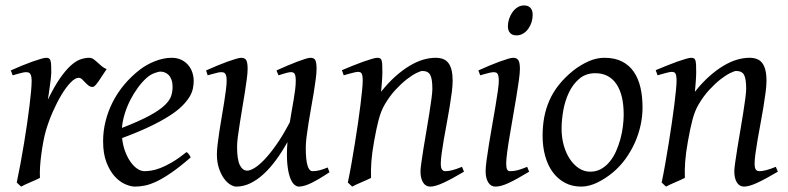

<svg xmlns="http://www.w3.org/2000/svg" viewBox="-20 -671 2919 711"><path d="M375 -415Q369.1 -407.2 362.1 -396Q355 -384.8 347.9 -374.3Q340.8 -363.8 334.5 -356.4Q328.1 -349.1 323.2 -349.1Q314 -349.1 307.4 -354.5Q300.8 -359.9 295.2 -366Q289.6 -372.1 283.9 -377.4Q278.3 -382.8 271 -382.8Q258.3 -382.8 241.5 -365.5Q224.6 -348.1 207.8 -320.1Q190.9 -292 175.5 -257.1Q160.2 -222.2 149.9 -187Q144.5 -168.5 140.4 -146.2Q136.2 -124 133.1 -100.6Q129.9 -77.1 128.4 -54.4Q127 -31.7 127.9 -12.2Q121.6 -8.8 112.1 -4.6Q102.5 -0.5 92.5 3.9Q82.5 8.3 73.2 12.5Q64 16.6 58.1 20L42 4.9Q49.3 -29.8 56.2 -66.9Q63 -104 69.1 -140.9Q75.2 -177.7 80.3 -212.9Q85.4 -248 89.1 -278.3Q92.8 -308.6 95 -332.5Q97.2 -356.4 97.2 -371.1Q97.2 -382.3 95.5 -388.9Q93.8 -395.5 91.1 -398.7Q88.4 -401.9 84.7 -402.8Q81.1 -403.8 77.1 -403.8Q72.3 -403.8 64 -402.1Q55.7 -400.4 47.4 -397.9Q37.6 -395.5 26.9 -392.1L20 -410.2Q40.5 -419.4 61.3 -428Q82 -436.5 100.1 -442.9Q118.2 -449.2 131.6 -453.1Q145 -457 150.9 -457Q157.7 -457 161.6 -454.6Q165.5 -452.1 167.2 -446Q168.9 -439.9 169.4 -429Q169.9 -418 169.9 -400.9Q169.9 -395.5 168.5 -382.8Q167 -370.1 165 -355.2Q163.1 -340.3 160.9 -325.7Q158.7 -311 157.2 -301.8Q180.7 -350.1 201.7 -380.4Q222.7 -410.6 241.5 -427.7Q260.3 -444.8 277.3 -450.9Q294.4 -457 310.1 -457Q318.8 -457 325.9 -452.1Q333 -447.3 340.3 -440.4Q347.7 -433.6 356 -426.5Q364.3 -419.4 375 -415Z M522 -381.8Q505.9 -367.2 490.5 -346.2Q475.1 -325.2 462.6 -300.8Q450.2 -276.4 441.9 -249.8Q433.6 -223.1 431.6 -197.3Q495.6 -222.2 533 -242.4Q570.3 -262.7 589.4 -280.8Q608.4 -298.8 613.8 -315.4Q619.1 -332 619.1 -349.1Q619.1 -364.3 615.2 -375.2Q611.3 -386.2 605 -392.8Q598.6 -399.4 590.6 -402.6Q582.5 -405.8 574.2 -405.8Q566.4 -405.8 551.3 -400.1Q536.1 -394.5 522 -381.8ZM697.3 -371.1Q697.3 -357.4 694.1 -342.3Q690.9 -327.1 680.9 -311Q670.9 -294.9 653.1 -277.3Q635.3 -259.8 605.7 -241Q576.2 -222.2 533.7 -201.9Q491.2 -181.6 432.1 -159.7Q435.1 -132.3 443.6 -109.9Q452.1 -87.4 463.6 -71.3Q475.1 -55.2 488.5 -46.1Q502 -37.1 515.1 -37.1Q525.4 -37.1 540 -39.3Q554.7 -41.5 574 -48.8Q593.3 -56.2 617.4 -70.3Q641.6 -84.5 670.9 -107.9Q676.3 -105 680.4 -98.4Q684.6 -91.8 686 -87.9Q646 -53.2 615.2 -32Q584.5 -10.7 560.3 0.7Q536.1 12.2 516.8 16.1Q497.6 20 480 20Q463.9 20 443.4 11Q422.9 2 404.8 -17.8Q386.7 -37.6 374.3 -69.6Q361.8 -101.6 361.8 -147.9Q361.8 -186 371.1 -222.9Q380.4 -259.8 397.7 -293.7Q415 -327.6 440.4 -357.9Q465.8 -388.2 498 -413.1Q509.3 -421.9 523.4 -429.9Q537.6 -438 553 -444.1Q568.4 -450.2 584.2 -453.6Q600.1 -457 615.2 -457Q636.2 -457 651.6 -449.5Q667 -441.9 677.2 -429.7Q687.5 -417.5 692.4 -402.1Q697.3 -386.7 697.3 -371.1Z M1200.2 -33.2Q1160.6 -6.8 1133.1 6.6Q1105.5 20 1086.9 20Q1077.6 20 1068.6 11.5Q1059.6 2.9 1053 -16.6Q1046.4 -36.1 1043.7 -67.6Q1041 -99.1 1044.4 -145Q1024.4 -108.9 1002.2 -78.6Q980 -48.3 956.1 -26.4Q932.1 -4.4 906.7 7.8Q881.3 20 855 20Q845.2 20 832.8 12.5Q820.3 4.9 809.3 -10.3Q798.3 -25.4 790.8 -47.9Q783.2 -70.3 783.2 -100.1Q783.2 -114.7 785.9 -137.2Q788.6 -159.7 792.5 -185.5Q796.4 -211.4 801.3 -239.3Q806.2 -267.1 810.1 -292.5Q814 -317.9 816.7 -338.4Q819.3 -358.9 819.3 -371.1Q819.3 -382.3 817.9 -388.9Q816.4 -395.5 813.7 -398.7Q811 -401.9 807.4 -402.8Q803.7 -403.8 799.3 -403.8Q794.9 -403.8 786.6 -402.1Q778.3 -400.4 770 -397.9Q760.3 -395.5 749 -392.1L743.2 -410.2Q763.7 -419.4 784.4 -428Q805.2 -436.5 822.8 -442.9Q840.3 -449.2 853.8 -453.1Q867.2 -457 873 -457Q887.2 -457 892.1 -447.8Q897 -438.5 897 -416Q897 -401.9 894 -378.9Q891.1 -356 886.7 -328.6Q882.3 -301.3 877.4 -272Q872.6 -242.7 868.2 -215.3Q863.8 -188 860.8 -165Q857.9 -142.1 857.9 -127.9Q857.9 -81.1 867.9 -60.1Q877.9 -39.1 896 -39.1Q905.8 -39.1 921.9 -48.6Q938 -58.1 958.5 -79.3Q979 -100.6 1003.2 -134.8Q1027.3 -168.9 1053.2 -218.3Q1056.6 -239.3 1060.3 -260.5Q1064 -281.7 1067.4 -301.5Q1070.8 -321.3 1073 -339.1Q1075.2 -356.9 1075.2 -371.1Q1075.2 -382.3 1074 -388.9Q1072.8 -395.5 1070.3 -398.7Q1067.9 -401.9 1064.7 -402.8Q1061.5 -403.8 1057.1 -403.8Q1052.7 -403.8 1045.2 -402.1Q1037.6 -400.4 1029.8 -397.9Q1021 -395.5 1011.2 -392.1L1003.9 -410.2Q1024.4 -419.4 1044.4 -428Q1064.5 -436.5 1081.3 -442.9Q1098.1 -449.2 1110.8 -453.1Q1123.5 -457 1129.9 -457Q1143.6 -457 1147.9 -447.8Q1152.3 -438.5 1152.3 -416Q1152.3 -401.9 1149.4 -379.2Q1146.5 -356.4 1142.1 -329.3Q1137.7 -302.2 1132.3 -272.7Q1127 -243.2 1122.6 -215.6Q1118.2 -188 1115.2 -164.1Q1112.3 -140.1 1112.3 -124Q1112.3 -79.6 1118.7 -58.3Q1125 -37.1 1137.2 -37.1Q1149.9 -37.1 1162.8 -40.3Q1175.8 -43.5 1193.4 -50.8Z M1698.2 -35.2Q1653.8 -8.8 1622.8 5.6Q1591.8 20 1573.2 20Q1556.2 20 1546.6 4.6Q1537.1 -10.7 1537.1 -37.1Q1537.1 -45.9 1540.3 -68.6Q1543.5 -91.3 1548.3 -121.6Q1553.2 -151.9 1559.1 -186Q1564.9 -220.2 1569.8 -251Q1574.7 -281.7 1577.9 -306.2Q1581.1 -330.6 1581.1 -341.8Q1581.1 -378.9 1573.2 -393.6Q1565.4 -408.2 1543.9 -408.2Q1537.6 -408.2 1521.7 -400.4Q1505.9 -392.6 1485.8 -377Q1465.8 -361.3 1444.1 -337.9Q1422.4 -314.5 1404.3 -283.2Q1390.6 -259.8 1382.1 -227.1Q1373.5 -194.3 1365.2 -147Q1357.4 -103.5 1355.2 -72.3Q1353 -41 1354 -12.2Q1347.7 -8.8 1338.1 -4.6Q1328.6 -0.5 1318.6 3.9Q1308.6 8.3 1299.3 12.5Q1290 16.6 1284.2 20L1268.1 4.9Q1274.9 -27.3 1281.5 -64.9Q1288.1 -102.5 1294.2 -140.4Q1300.3 -178.2 1305.7 -215.1Q1311 -252 1314.9 -283Q1318.8 -314 1321 -337.4Q1323.2 -360.8 1323.2 -372.1Q1323.2 -383.3 1322 -389.9Q1320.8 -396.5 1318.6 -399.7Q1316.4 -402.8 1313 -403.8Q1309.6 -404.8 1305.2 -404.8Q1300.8 -404.8 1292.2 -402.8Q1283.7 -400.9 1274.9 -398.4Q1264.6 -395.5 1252.9 -392.1L1246.1 -411.1Q1266.6 -419.9 1287.4 -428.2Q1308.1 -436.5 1326.2 -442.9Q1344.2 -449.2 1357.7 -453.1Q1371.1 -457 1377 -457Q1383.8 -457 1387.7 -454.8Q1391.6 -452.6 1393.3 -446.8Q1395 -440.9 1395.5 -430.2Q1396 -419.4 1396 -401.9Q1396 -396.5 1395.5 -387.2Q1395 -377.9 1394.3 -367.4Q1393.6 -356.9 1392.6 -346.9Q1391.6 -336.9 1391.1 -331.1Q1417.5 -364.3 1444.3 -388.2Q1471.2 -412.1 1497.1 -427.5Q1522.9 -442.9 1547.1 -450Q1571.3 -457 1593.3 -457Q1608.4 -457 1620.4 -452.6Q1632.3 -448.2 1640.1 -438.2Q1647.9 -428.2 1652.1 -411.9Q1656.2 -395.5 1656.2 -372.1Q1656.2 -355 1653.1 -329.6Q1649.9 -304.2 1645 -274.7Q1640.1 -245.1 1634.3 -213.9Q1628.4 -182.6 1623.5 -154.3Q1618.7 -126 1615.5 -102.8Q1612.3 -79.6 1612.3 -65.9Q1612.3 -49.3 1616.7 -43.2Q1621.1 -37.1 1629.9 -37.1Q1641.1 -37.1 1655.8 -41Q1670.4 -44.9 1690.9 -53.2Z M1939.5 -35.2Q1916.5 -21.5 1898.2 -11.2Q1879.9 -1 1864.7 6.1Q1849.6 13.2 1837.4 16.6Q1825.2 20 1814.5 20Q1797.9 20 1788.1 4.6Q1778.3 -10.7 1778.3 -37.1Q1778.3 -51.8 1782 -78.9Q1785.6 -106 1791 -138.9Q1796.4 -171.9 1802.7 -207.8Q1809.1 -243.7 1814.5 -276.1Q1819.8 -308.6 1823.5 -333.7Q1827.1 -358.9 1827.1 -371.1Q1827.1 -382.3 1825.7 -388.9Q1824.2 -395.5 1821.8 -398.7Q1819.3 -401.9 1815.4 -402.8Q1811.5 -403.8 1807.1 -403.8Q1803.2 -403.8 1795.2 -402.1Q1787.1 -400.4 1778.8 -397.9Q1769.5 -395.5 1758.3 -392.1L1751.5 -410.2Q1772 -419.4 1792.2 -428Q1812.5 -436.5 1830.1 -442.9Q1847.7 -449.2 1860.8 -453.1Q1874 -457 1880.4 -457Q1894 -457 1899.7 -447.8Q1905.3 -438.5 1905.3 -416Q1905.3 -401.9 1901.6 -374.3Q1897.9 -346.7 1892.1 -312.5Q1886.2 -278.3 1879.9 -241Q1873.5 -203.6 1867.7 -169.4Q1861.8 -135.3 1858.2 -107.7Q1854.5 -80.1 1854.5 -65.9Q1854.5 -50.8 1857.7 -43.9Q1860.8 -37.1 1869.1 -37.1Q1884.3 -37.1 1898.2 -41Q1912.1 -44.9 1932.1 -53.2ZM1952.6 -616.2Q1952.6 -602.5 1948.5 -589.1Q1944.3 -575.7 1936.5 -564.7Q1928.7 -553.7 1917.5 -546.9Q1906.2 -540 1892.6 -540Q1877.4 -540 1869.1 -548.8Q1860.8 -557.6 1860.8 -574.2Q1860.8 -587.4 1865.2 -600.8Q1869.6 -614.3 1877.4 -625.5Q1885.3 -636.7 1896.2 -643.8Q1907.2 -650.9 1920.9 -650.9Q1936 -650.9 1944.3 -641.8Q1952.6 -632.8 1952.6 -616.2Z M2289.6 -246.1Q2289.6 -320.8 2262.2 -360.4Q2234.9 -399.9 2184.6 -399.9Q2149.4 -399.9 2125.5 -379.6Q2101.6 -359.4 2086.9 -328.6Q2072.3 -297.9 2065.9 -262Q2059.6 -226.1 2059.6 -194.8Q2059.6 -162.1 2067.6 -133.1Q2075.7 -104 2090.1 -82.3Q2104.5 -60.5 2123.8 -47.9Q2143.1 -35.2 2165.5 -35.2Q2188 -35.2 2205.8 -45.2Q2223.6 -55.2 2237.5 -72Q2251.5 -88.9 2261.2 -110.6Q2271 -132.3 2277.3 -155.8Q2283.7 -179.2 2286.6 -202.6Q2289.6 -226.1 2289.6 -246.1ZM2359.4 -272.9Q2359.4 -240.2 2352.1 -206.8Q2344.7 -173.3 2330.6 -141.8Q2316.4 -110.4 2295.7 -81.8Q2274.9 -53.2 2247.6 -30.8Q2234.9 -20.5 2220.7 -11.2Q2206.5 -2 2191.9 5.1Q2177.2 12.2 2162.1 16.1Q2147 20 2132.3 20Q2098.1 20 2071.5 5.6Q2044.9 -8.8 2026.6 -33.9Q2008.3 -59.1 1998.8 -93.5Q1989.3 -127.9 1989.3 -168Q1989.3 -203.1 1995.1 -235.6Q2001 -268.1 2014.2 -298.3Q2027.3 -328.6 2049.3 -356.4Q2071.3 -384.3 2103.5 -410.2Q2128.4 -429.7 2158.2 -443.4Q2188 -457 2218.3 -457Q2256.3 -457 2283.2 -443.4Q2310.1 -429.7 2326.9 -405.3Q2343.8 -380.9 2351.6 -347.2Q2359.4 -313.5 2359.4 -272.9Z M2860.4 -35.2Q2815.9 -8.8 2784.9 5.6Q2753.9 20 2735.4 20Q2718.3 20 2708.7 4.6Q2699.2 -10.7 2699.2 -37.1Q2699.2 -45.9 2702.4 -68.6Q2705.6 -91.3 2710.4 -121.6Q2715.3 -151.9 2721.2 -186Q2727.1 -220.2 2731.9 -251Q2736.8 -281.7 2740 -306.2Q2743.2 -330.6 2743.2 -341.8Q2743.2 -378.9 2735.4 -393.6Q2727.5 -408.2 2706.1 -408.2Q2699.7 -408.2 2683.8 -400.4Q2668 -392.6 2647.9 -377Q2627.9 -361.3 2606.2 -337.9Q2584.5 -314.5 2566.4 -283.2Q2552.7 -259.8 2544.2 -227.1Q2535.6 -194.3 2527.3 -147Q2519.5 -103.5 2517.3 -72.3Q2515.1 -41 2516.1 -12.2Q2509.8 -8.8 2500.2 -4.6Q2490.7 -0.5 2480.7 3.9Q2470.7 8.3 2461.4 12.5Q2452.1 16.6 2446.3 20L2430.2 4.9Q2437 -27.3 2443.6 -64.9Q2450.2 -102.5 2456.3 -140.4Q2462.4 -178.2 2467.8 -215.1Q2473.1 -252 2477.1 -283Q2481 -314 2483.2 -337.4Q2485.4 -360.8 2485.4 -372.1Q2485.4 -383.3 2484.1 -389.9Q2482.9 -396.5 2480.7 -399.7Q2478.5 -402.8 2475.1 -403.8Q2471.7 -404.8 2467.3 -404.8Q2462.9 -404.8 2454.3 -402.8Q2445.8 -400.9 2437 -398.4Q2426.8 -395.5 2415 -392.1L2408.2 -411.1Q2428.7 -419.9 2449.5 -428.2Q2470.2 -436.5 2488.3 -442.9Q2506.3 -449.2 2519.8 -453.1Q2533.2 -457 2539.1 -457Q2545.9 -457 2549.8 -454.8Q2553.7 -452.6 2555.4 -446.8Q2557.1 -440.9 2557.6 -430.2Q2558.1 -419.4 2558.1 -401.9Q2558.1 -396.5 2557.6 -387.2Q2557.1 -377.9 2556.4 -367.4Q2555.7 -356.9 2554.7 -346.9Q2553.7 -336.9 2553.2 -331.1Q2579.6 -364.3 2606.4 -388.2Q2633.3 -412.1 2659.2 -427.5Q2685.1 -442.9 2709.2 -450Q2733.4 -457 2755.4 -457Q2770.5 -457 2782.5 -452.6Q2794.4 -448.2 2802.2 -438.2Q2810.1 -428.2 2814.2 -411.9Q2818.4 -395.5 2818.4 -372.1Q2818.4 -355 2815.2 -329.6Q2812 -304.2 2807.1 -274.7Q2802.2 -245.1 2796.4 -213.9Q2790.5 -182.6 2785.6 -154.3Q2780.8 -126 2777.6 -102.8Q2774.4 -79.6 2774.4 -65.9Q2774.4 -49.3 2778.8 -43.2Q2783.2 -37.1 2792 -37.1Q2803.2 -37.1 2817.9 -41Q2832.5 -44.9 2853 -53.2Z"/></svg>

Font: Gentium Plus CyrE
Style: Italic
Weight: 400
Italic angle: -8°
Designer: J. Victor Gaultney, Annie Olsen, Iska Routamaa, Becca Hirsbrunner
Foundry: SIL International
Version: Version 5.000